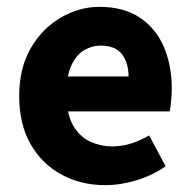

<svg xmlns="http://www.w3.org/2000/svg" viewBox="-20 -528 558 560"><path d="M287 12Q216 12 159 -19Q102 -50 69 -108Q36 -166 36 -248Q36 -329 69.5 -387Q103 -445 157 -476.5Q211 -508 270 -508Q341 -508 388 -476.5Q435 -445 458 -391Q481 -337 481 -270Q481 -251 479 -232.5Q477 -214 475 -203H150L148 -305H355Q355 -344 336 -369.5Q317 -395 273 -395Q249 -395 226 -382Q203 -369 188 -337Q173 -305 174 -248Q175 -192 194.5 -160Q214 -128 244 -114.5Q274 -101 307 -101Q336 -101 362.5 -109.5Q389 -118 415 -133L463 -43Q426 -17 379 -2.5Q332 12 287 12Z"/></svg>

Font: Source Sans 3 ExtraLight
Style: Bold
Weight: 700
Version: Version 3.052;hotconv 1.1.0;makeotfexe 2.6.0